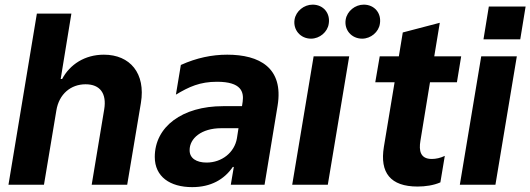

<svg xmlns="http://www.w3.org/2000/svg" viewBox="-20 -785 2254 816"><path d="M219.5 -315.3C230.8 -385.7 281.2 -426.8 343.8 -426.8C405.9 -426.8 433.9 -387.1 422.9 -320.3L369.7 0H520.6L578.8 -347.3C599.8 -473.4 532.7 -552.6 421.5 -552.6C340.2 -552.6 277 -511 244 -449.2H237.9L283.4 -727.3H136.7L16 0H166.9Z M796.9 10.3C875.7 10.3 932.9 -22 969.5 -75.6H973.7L960.9 0H1104.4L1159.8 -335.9C1186.1 -497.2 1082.4 -552.6 945.7 -552.6C881 -552.6 815.3 -539.1 748.6 -508.9L727.6 -382.8C783.4 -416.2 829.5 -437.5 902.3 -437.5C1006.4 -437.5 1016.7 -393.8 1011.4 -353.3L1008.5 -333.8H927.9C755 -333.8 637.8 -246.8 637.8 -117.9C637.8 -34.1 702.4 10.3 796.9 10.3ZM858 -94.1C814.6 -94.1 785.5 -112.6 785.9 -146.7C785.5 -196.7 835.9 -240.1 920.1 -240.1H993.6L986.9 -197.1C976.6 -136.7 922.6 -94.1 858 -94.1Z M1301.8 -620.7C1338.8 -620.7 1372.2 -649.1 1377.1 -683.9C1384.6 -728.7 1354.4 -765.3 1308.6 -765.3C1272 -765.3 1237.9 -737.9 1231.9 -702.1C1224.8 -658.4 1256.7 -620.7 1301.8 -620.7ZM1519.2 -620.7C1556.1 -620.7 1589.5 -649.1 1594.5 -683.9C1601.9 -728.7 1571.7 -765.3 1525.9 -765.3C1489.3 -765.3 1455.3 -737.9 1449.2 -702.1C1441.8 -657.7 1474.1 -620.7 1519.2 -620.7ZM1221.9 0H1373.2L1464.1 -545.5H1312.9Z M1807.5 -435.4H1921.9L1940 -545.5H1825.6L1849.1 -688.2L1691.8 -647L1675.1 -545.5H1593.8L1574.9 -435.4H1657L1611.5 -160.9C1593.4 -50.8 1639.6 7.8 1754.6 7.8C1787.3 7.8 1822.8 2.8 1851.6 -9.9L1870.4 -122.5C1851.6 -113.6 1833.1 -109.4 1815 -109.4C1766 -109.4 1759.9 -144.9 1766.7 -186.1Z M2057.5 -757.1 2034.8 -617.9H2191.1L2213.8 -757.1ZM1934.3 0H2085.6L2176.5 -545.5H2025.2Z"/></svg>

Font: TID UI
Style: Bold Italic
Weight: 700
Italic angle: -9.39999°
Designer: The TID Project Authors
Foundry: Bakken & Bæck
Version: Version 1.001;hotconv 1.0.109;makeotfexe 2.5.65596